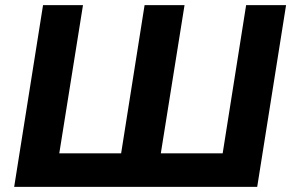

<svg xmlns="http://www.w3.org/2000/svg" viewBox="-20 -725 1131 745"><path d="M35 0 147 -705H302L210 -130H450L541 -705H696L604 -130H844L935 -705H1090L978 0Z"/></svg>

Font: Nunito Sans 11pt ExtraBold
Style: Italic
Weight: 800
Italic angle: -9°
Version: Version 3.101;gftools[0.9.27]